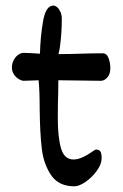

<svg xmlns="http://www.w3.org/2000/svg" viewBox="-20 -653 433 678"><path d="M93.3 -368.7Q75.7 -367.7 63.5 -367.7Q56.6 -367.7 46.6 -373.5Q36.6 -379.4 29.3 -390.1Q22 -400.9 22 -414.6Q22 -428.2 28.1 -440.2Q34.2 -452.1 43.7 -459.2Q53.2 -466.3 63.5 -466.3Q79.1 -466.3 121.1 -463.4Q122.6 -523.9 132.1 -578.6Q141.6 -633.3 168.9 -633.3Q175.3 -633.3 182.1 -627.2Q189 -621.1 193.6 -610.6Q198.2 -600.1 198.2 -587.9Q198.2 -536.1 192.4 -494.1L190.9 -481.9L186.5 -461.9Q204.1 -461.9 228 -462.4Q252 -462.9 264.6 -463.4Q303.7 -464.8 342.8 -464.8Q356.9 -464.8 363.3 -448Q369.6 -431.2 369.6 -412.1Q369.6 -391.6 359.1 -379.6Q348.6 -367.7 336.4 -367.7L186 -369.6L185.5 -324.7Q184.1 -283.7 184.1 -235.8Q184.1 -168 195.6 -128.9Q207 -89.8 239.7 -89.8Q267.6 -89.8 308.6 -119.6Q317.4 -125 317.9 -125Q330.1 -125 334.5 -118.2Q338.9 -111.3 338.9 -94.2Q338.9 -73.7 322.3 -50.5Q305.7 -27.3 282.7 -11.2Q259.8 4.9 242.7 4.9Q187.5 4.9 160.9 -33.9Q134.3 -72.8 127.7 -127Q121.1 -181.2 120.1 -267.6Q120.1 -335.4 116.2 -369.6Q108.9 -369.6 93.3 -368.7Z"/></svg>

Font: Dekko
Style: Regular
Weight: 400
Designer: Multiple
Foundry: Sorkin Type
Version: Version 2.001